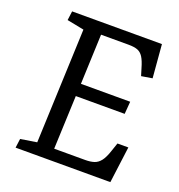

<svg xmlns="http://www.w3.org/2000/svg" viewBox="-127 -806 848 912"><g transform="rotate(20 296.5 -350.0)"><path d="M163 -637 77 -654 83 -700H537L551 -532L496 -523L485 -559Q475 -594 463.5 -612Q452 -630 435 -636.5Q418 -643 389 -643H250L240 -391H489L484 -328H237L226 -58H383Q409 -58 427.5 -64Q446 -70 460 -88Q474 -106 486 -143L500 -184H555L531 0H52L58 -46L140 -59Z"/></g></svg>

Font: Literata 12pt
Style: Italic
Weight: 400
Italic angle: -2°
Designer: Latin by Veronika Burian and Jose Scaglione. Greek by Irene Vlachou. Cyrillic by Vera Evstafieva
Foundry: TypeTogether
Version: Version 3.002